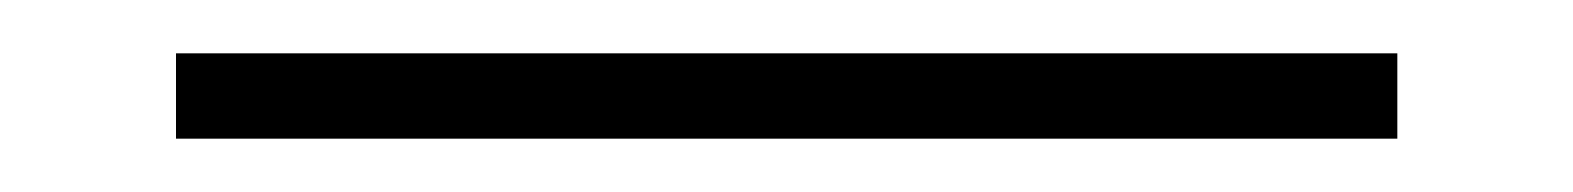

<svg xmlns="http://www.w3.org/2000/svg" viewBox="-20 66 590 72"><path d="M46 86H504V118H46Z"/></svg>

Font: Ysabeau Light
Style: Regular
Weight: 300
Designer: Christian Thalmann (Catharsis Fonts)
Version: Version 0.003